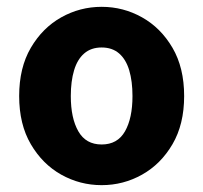

<svg xmlns="http://www.w3.org/2000/svg" viewBox="-20 -528 593 560"><path d="M276.5 12Q213.4 12 158.6 -18.6Q103.9 -49.3 69.9 -107.4Q35.9 -165.4 35.9 -247.9Q35.9 -330.5 69.9 -388.6Q103.9 -446.7 158.6 -477.4Q213.4 -508.1 276.5 -508.1Q339.6 -508.1 394.3 -477.4Q449.1 -446.7 483.1 -388.6Q517.1 -330.5 517.1 -247.9Q517.1 -165.4 483.1 -107.4Q449.1 -49.3 394.3 -18.6Q339.6 12 276.5 12ZM276.5 -106.6Q322.7 -106.6 344.6 -145Q366.4 -183.3 366.4 -247.9Q366.4 -291 356.9 -323Q347.3 -354.9 327.3 -372.2Q307.2 -389.5 276.5 -389.5Q245.7 -389.5 225.7 -372.2Q205.6 -354.9 196.1 -323Q186.5 -291 186.5 -247.9Q186.5 -183.3 208.5 -145Q230.4 -106.6 276.5 -106.6Z"/></svg>

Font: Source Sans 3 VF
Style: Regular
Weight: 200
Designer: Paul D. Hunt
Foundry: Adobe
Version: Version 3.046;hotconv 1.0.118;makeotfexe 2.5.65603